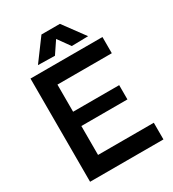

<svg xmlns="http://www.w3.org/2000/svg" viewBox="-197 -938 946 1047"><g transform="rotate(-30 275.5 -414.0)"><path d="M58.1 0V-649.9H511.2V-547.9H168.9V-377H459V-287.1H168.9V-105H520V0ZM129.9 -692.9 230 -828.1H346.2L445.8 -692.9L341.8 -690.9L287.1 -767.1L235.8 -690.9Z"/></g></svg>

Font: Apfel Grotezk Mittel
Style: Regular
Weight: 500
Designer: Luigi Gorlero
Foundry: © 2023, Luigi Gorlero & Collletttivo
Version: Version 2.000;Glyphs 3.2 (3217)